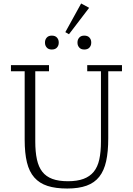

<svg xmlns="http://www.w3.org/2000/svg" viewBox="-20 -1073 765 1105"><path d="M367 12Q300 12 253.5 -3Q207 -18 177.5 -51.5Q148 -85 135 -138.5Q122 -192 122 -269V-663H43V-698H262V-663H183V-259Q183 -199 192.5 -155.5Q202 -112 223.5 -84.5Q245 -57 281 -43.5Q317 -30 371 -30Q424 -30 460.5 -43.5Q497 -57 519.5 -84.5Q542 -112 551.5 -155.5Q561 -199 561 -259V-663H482V-698H682V-663H603V-277Q603 -200 591 -145.5Q579 -91 551.5 -56Q524 -21 478.5 -4.5Q433 12 367 12ZM278 -788Q259 -788 249 -799.5Q239 -811 239 -826V-830Q239 -845 249 -856.5Q259 -868 278 -868Q298 -868 308 -856.5Q318 -845 318 -830V-826Q318 -811 308 -799.5Q298 -788 278 -788ZM465 -788Q446 -788 436 -799.5Q426 -811 426 -826V-830Q426 -845 436 -856.5Q446 -868 465 -868Q485 -868 495 -856.5Q505 -845 505 -830V-826Q505 -811 495 -799.5Q485 -788 465 -788ZM356 -888 447 -1053 493 -1028 377 -876Z"/></svg>

Font: IBM Plex Serif Light
Style: Regular
Weight: 300
Designer: Mike Abbink, Paul van der Laan, Pieter van Rosmalen
Foundry: Bold Monday
Version: Version 3.001